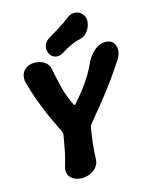

<svg xmlns="http://www.w3.org/2000/svg" viewBox="-132 -981 857 1081"><g transform="rotate(-15 296.5 -440.0)"><path d="M211 15Q185 15 164.5 4.5Q144 -6 135 -25Q126 -44 132 -68Q147 -116 155 -157Q163 -198 171 -245Q172 -252 171 -257.5Q170 -263 168 -269Q143 -319 119.5 -371Q96 -423 76.5 -477Q57 -531 43 -583Q35 -611 42.5 -633Q50 -655 69.5 -668.5Q89 -682 117 -682Q150 -682 174.5 -666.5Q199 -651 204 -622Q216 -561 229.5 -507.5Q243 -454 271 -397Q275 -390 281 -397Q314 -434 339.5 -467.5Q365 -501 386 -535.5Q407 -570 424 -609Q443 -646 472.5 -669Q502 -692 533 -692Q562 -692 577 -675.5Q592 -659 592.5 -634Q593 -609 577 -581Q544 -529 505.5 -476Q467 -423 425.5 -371Q384 -319 342 -269Q337 -263 334.5 -257.5Q332 -252 331 -245Q323 -198 318.5 -157Q314 -116 312 -68Q312 -44 297 -25Q282 -6 259 4.5Q236 15 211 15ZM290 -695Q265 -679 241.5 -685Q218 -691 207 -716V-718Q198 -740 206.5 -762Q215 -784 239 -798Q271 -817 302.5 -836Q334 -855 365 -880Q389 -899 417.5 -894.5Q446 -890 459 -865L462 -859Q471 -842 465.5 -817Q460 -792 444.5 -772Q429 -752 407 -746Q371 -738 342.5 -724.5Q314 -711 290 -695Z"/></g></svg>

Font: Winky Sans
Style: Bold Italic
Weight: 700
Italic angle: -8.97852°
Designer: Simon Atzbach
Foundry: typofactur
Version: Version 1.205